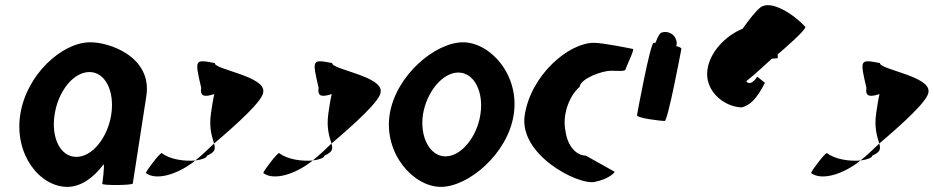

<svg xmlns="http://www.w3.org/2000/svg" viewBox="-20 -721 3642 749"><path d="M59 -274C35 -118 135 8 243 8C295 8 346 -28 384 -80C389 -76 379 -4 379 -4C378 3 497 2 498 -5L551 -347C574 -500 405 -558 329 -556C221 -554 83 -430 59 -274ZM193 -274C207 -366 267 -440 329 -440C390 -440 428 -366 414 -274C400 -184 340 -109 278 -109C215 -109 179 -184 193 -274Z M549 -46C591 -14 678 -43 742 -95C704 -91 643 -98 611 -124C603 -124 551 -56 549 -46ZM765 -378C759 -340 784 -344 816 -354C811 -333 807 -306 803 -279C794 -218 809 -184 815 -161C907 -239 1006 -329 1007 -362C1017 -424 814 -450 818 -475C739 -490 739 -490 765 -378ZM742 -95C767 -98 787 -105 788 -114C820 -128 821 -140 815 -161C790 -137 766 -114 742 -95Z M1007 -46C1049 -14 1136 -43 1200 -95C1162 -91 1101 -98 1069 -124C1061 -124 1009 -56 1007 -46ZM1223 -378C1217 -340 1242 -344 1274 -354C1269 -333 1265 -306 1261 -279C1252 -218 1267 -184 1273 -161C1365 -239 1464 -329 1465 -362C1475 -424 1272 -450 1276 -475C1197 -490 1197 -490 1223 -378ZM1200 -95C1225 -98 1245 -105 1246 -114C1278 -128 1279 -140 1273 -161C1248 -137 1224 -114 1200 -95Z M1500 -274C1477 -121 1593 8 1700 8C1807 8 1961 -121 1984 -274C2008 -428 1893 -556 1786 -556C1679 -556 1524 -428 1500 -274ZM1630 -274C1644 -362 1706 -438 1768 -438C1830 -438 1868 -362 1854 -274C1841 -188 1780 -111 1718 -111C1656 -111 1617 -188 1630 -274Z M2027 -272C2003 -118 2232 0 2298 -11C2357 -22 2384 -52 2376 -52L2265 -114C2229 -114 2194 -150 2186 -210C2173 -270 2199 -346 2241 -382C2246 -416 2330 -445 2363 -445C2397 -445 2419 -441 2421 -452C2423 -462 2457 -530 2449 -530C2449 -530 2334 -554 2297 -554C2198 -554 2051 -428 2027 -272Z M2465 -272C2463 -260 2560 -249 2573 -249C2585 -249 2636 -518 2638 -530C2639 -534 2631 -538 2618 -541C2620 -548 2621 -556 2618 -564C2612 -588 2585 -602 2561 -594C2555 -594 2546 -578 2537 -554H2530C2517 -554 2467 -284 2465 -272Z M2740 -451C2727 -371 2799 -305 2873 -302C2904 -310 2930 -331 2964 -398C2964 -398 2936 -420 2934 -422C2916 -394 2900 -392 2891 -404C2927 -432 2965 -469 2991 -492C3007 -493 3014 -494 3014 -494V-509C3015 -509 3015 -510 3015 -510C3028 -521 3130 -608 3121 -617C3082 -660 2988 -726 2945 -691C2928 -677 2904 -647 2877 -609C2809 -581 2750 -518 2740 -451Z M3144 -46C3186 -14 3273 -43 3337 -95C3299 -91 3238 -98 3206 -124C3198 -124 3146 -56 3144 -46ZM3360 -378C3354 -340 3379 -344 3411 -354C3406 -333 3402 -306 3398 -279C3389 -218 3404 -184 3410 -161C3502 -239 3601 -329 3602 -362C3612 -424 3409 -450 3413 -475C3334 -490 3334 -490 3360 -378ZM3337 -95C3362 -98 3382 -105 3383 -114C3415 -128 3416 -140 3410 -161C3385 -137 3361 -114 3337 -95Z"/></svg>

Font: Ampere
Style: SCSuCndIta
Weight: 400
Version: Version 1